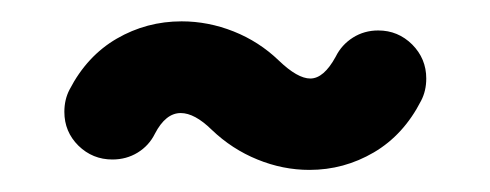

<svg xmlns="http://www.w3.org/2000/svg" viewBox="-20 -348 457 179"><path d="M332.6 -319.6Q351.1 -319.6 364.3 -306.5Q377.4 -293.3 377.4 -274.8Q377.4 -263.3 372.6 -254.1Q356.3 -222.2 328.5 -205.9Q300.7 -189.6 268.5 -189.6Q243.7 -189.6 220 -199.3Q196.3 -208.9 177.4 -227Q161.5 -242.6 148.5 -242.6Q134.4 -242.6 124.4 -223.3Q118.9 -212.2 108.3 -205.7Q97.8 -199.3 84.8 -199.3Q66.3 -199.3 53.1 -212.2Q40 -225.2 40 -243.7Q40 -255.2 44.8 -264.4Q61.1 -295.9 88.9 -312Q116.7 -328.1 149.3 -328.1Q174.1 -328.1 197.8 -318.7Q221.5 -309.3 240 -291.5Q257.4 -274.8 269.3 -274.8Q281.9 -274.8 293 -295.2Q298.5 -306.3 309.1 -313Q319.6 -319.6 332.6 -319.6Z"/></svg>

Font: 26F Galaxy Hebrew Extra Bold
Style: Regular
Weight: 800
Designer: C₂₉H₂₅N₃O₅
Version: Version 1.000